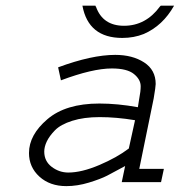

<svg xmlns="http://www.w3.org/2000/svg" viewBox="-20 -629 626 663"><path d="M510.7 -289.1 460.9 -45.9H545.9L536.1 0H400.4L412.1 -55.7Q373 -34.2 350.1 -22.5Q327.1 -10.7 287.1 1.5Q247.1 13.7 209 13.7Q152.3 13.7 116.2 -19Q80.1 -51.8 80.1 -100.6Q80.1 -163.1 143.6 -217.3Q207 -271.5 323.2 -271.5Q385.7 -271.5 456.1 -258.8L460.9 -289.1Q465.8 -313.5 465.8 -331.1Q465.8 -354.5 442.4 -373.5Q418.9 -392.6 366.2 -392.6Q299.8 -392.6 190.4 -351.6L180.7 -396.5Q296.9 -439.5 377.9 -439.5Q437.5 -439.5 477.5 -413.6Q517.6 -387.7 517.6 -338.9Q517.6 -330.1 510.7 -289.1ZM424.8 -116.2 446.3 -213.9Q381.8 -224.6 324.2 -224.6Q269.5 -224.6 229.5 -211.9Q189.5 -199.2 169.9 -179.2Q150.4 -159.2 141.6 -140.6Q132.8 -122.1 132.8 -105.5Q132.8 -72.3 158.7 -52.7Q184.6 -33.2 215.8 -33.2Q261.7 -33.2 322.8 -59.1Q383.8 -85 424.8 -116.2ZM264.6 -609.4H309.6Q310.5 -605.5 311.5 -605.5Q335 -540 408.2 -540Q483.4 -540 532.2 -606.4Q532.2 -606.4 535.2 -609.4H581.1Q542 -540 476.6 -511.7Q442.4 -498 402.3 -498Q285.2 -498 264.6 -609.4Z"/></svg>

Font: Thabit-Oblique
Style: Oblique
Weight: 500
Designer: Regenerated by Nadim Shaikli
Foundry: MAK Alagha
Version: 0.01